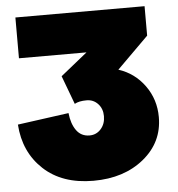

<svg xmlns="http://www.w3.org/2000/svg" viewBox="-53 -770 782 844"><g transform="rotate(-5 338.0 -347.5)"><path d="M46 -540V-720H616V-590L477 -452Q548 -429 592 -368Q636 -307 636 -229Q636 -118 548.5 -46.5Q461 25 326 25Q188 25 106 -51.5Q24 -128 16 -250L242 -281Q247 -233 268 -204Q289 -175 326 -175Q356 -175 376 -197.5Q396 -220 396 -254Q396 -287 376 -308.5Q356 -330 326 -330Q292 -330 273 -319L226 -445L344 -540Z"/></g></svg>

Font: Metropolitano Black
Style: Regular
Weight: 900
Designer: Fonts by Alex Slobzheninov & Chris M. Simpson / Changes by Cristiano Sobral
Foundry: Fonts by Alex Slobzheninov & Chris M. Simpson / Changes by Cristiano Sobral
Version: Version 1.00;August 30, 2020;FontCreator 13.0.0.2681 64-bit